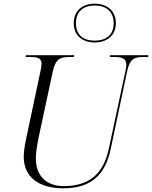

<svg xmlns="http://www.w3.org/2000/svg" viewBox="-20 -1014 827 1044"><path d="M495 -783C560 -783 610 -820 610 -888C610 -957 560 -994 495 -994C430 -994 381 -957 381 -888C381 -820 430 -783 495 -783ZM495 -793C435 -793 393 -822 393 -888C393 -953 435 -984 495 -984C555 -984 598 -953 598 -888C598 -822 555 -793 495 -793ZM324 10C483 10 554 -71 582 -204L671 -625C686 -696 712 -704 759 -704H786L787 -714H579L577 -704H601C641 -704 667 -698 667 -662C667 -653 665 -639 662 -627L572 -207C548 -95 489 -2 327 -2C233 -2 175 -57 175 -152C175 -180 180 -215 188 -257L267 -625C282 -694 308 -704 355 -704H382L384 -714H121L119 -704H146C184 -704 206 -697 206 -668C206 -658 204 -642 200 -627L122 -259C114 -225 109 -183 109 -162C109 -52 190 10 324 10Z"/></svg>

Font: Noto Serif Display Light
Style: Italic
Weight: 300
Italic angle: -12°
Designer: Monotype Design Team
Foundry: Monotype Imaging Inc.
Version: Version 2.009